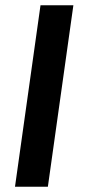

<svg xmlns="http://www.w3.org/2000/svg" viewBox="-20 -710 322 730"><path d="M259 -690 162 0H37L134 -690Z"/></svg>

Font: Exo 2 SemiBold
Style: Italic
Weight: 600
Italic angle: -8°
Designer: Natanael Gama
Foundry: Natanael Gama
Version: Version 2.010